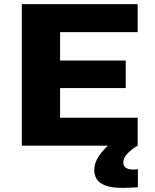

<svg xmlns="http://www.w3.org/2000/svg" viewBox="-20 -708 751 933"><path d="M86 0V-688H649V-552H272V-414H591V-280H272V-136H649V0ZM576 205Q521 205 491 193Q461 181 449.5 161.5Q438 142 438 119Q438 84 460 51Q482 18 516 -10L649 0Q625 13 602.5 35Q580 57 579 81Q579 96 590 106Q601 116 630 116Q633 116 638 115.5Q643 115 650 114V202Q635 203 614 204Q593 205 576 205Z"/></svg>

Font: Saira Expanded
Style: Bold
Weight: 700
Width: 7
Designer: Hector Gatti with collaboration of the Omnibus-Type team
Foundry: Omnibus-Type
Version: Version 1.100; ttfautohint (v1.8.3)